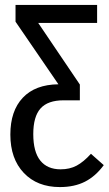

<svg xmlns="http://www.w3.org/2000/svg" viewBox="-20 -547 441 779"><path d="M401 123Q368 168 325 190Q282 212 223 212Q131 212 76.5 154.5Q22 97 22 -1Q22 -97 72.5 -150.5Q123 -204 217 -205L43 -459V-527H374V-454H135L304 -204V-140H238Q174 -140 144.5 -107Q115 -74 115 -3Q115 69 143.5 104.5Q172 140 226 140Q263 140 291 125Q319 110 349 77Z"/></svg>

Font: Fira Sans Extra Condensed
Style: Regular
Weight: 400
Width: 1
Designer: Carrois Corporate & Edenspiekermann AG
Foundry: Carrois Corporate GbR & Edenspiekermann AG
Version: Version 4.203